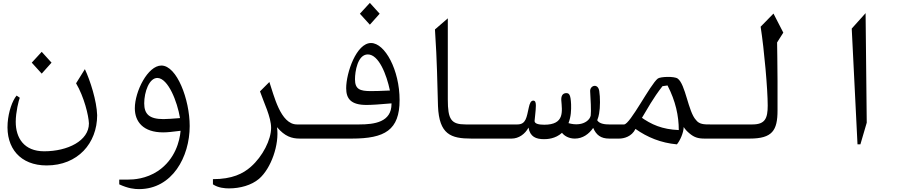

<svg xmlns="http://www.w3.org/2000/svg" viewBox="-20 -960 6340 1330"><path d="M269 -450 337 -526 269 -601 200 -526ZM303 186C519 186 653 32 653 -162C650 -262 605 -402 568 -481L507 -383C563 -288 594 -159 596 -105C596 15 449 88 286 88C146 88 89 -5 89 -116C89 -184 110 -266 117 -283L95 -298C65 -262 39 -187 33 -109C20 66 121 186 303 186Z M1098 -506C1004 -506 914 -327 914 -210C914 -116 973 -43 1110 -43C1143 -43 1171 -47 1231 -54C1225 16 1194 143 1075 224C991 280 904 284 867 284H806V317C869 346 912 350 943 350C1173 350 1294 127 1294 -87C1294 -271 1205 -506 1098 -506ZM979 -244C979 -322 1013 -422 1072 -420C1145 -416 1208 -257 1227 -142C1175 -138 1140 -135 1112 -135C1014 -135 979 -170 979 -244Z M1566 345C1644 345 1722 323 1774 279C1858 207 1916 41 1899 -79C1953 -15 2001 0 2057 0H2100V-98H2037C1922 -98 1877 -303 1846 -392L1781 -327C1808 -248 1858 -150 1858 -74C1858 7 1800 123 1718 195C1664 243 1588 281 1455 281V317C1492 342 1539 345 1566 345Z M2610 -865 2542 -940 2473 -865 2542 -789ZM2550 -662C2449 -662 2378 -456 2378 -349C2378 -276 2411 -233 2519 -233C2553 -233 2616 -237 2692 -244V-240C2692 -114 2574 -98 2469 -98H2100V0H2417C2646 0 2748 -59 2748 -267C2748 -474 2647 -662 2550 -662ZM2549 -329C2474 -329 2439 -341 2439 -411C2439 -464 2457 -583 2528 -583C2604 -583 2658 -443 2681 -333C2622 -330 2574 -329 2549 -329Z M3245 0H3500V-98H3206C3105 -98 3082 -132 3082 -271V-833L2993 -756C3009 -512 3008 -409 3014 -225C3022 -29 3103 0 3245 0Z M4117 -127C4123 -143 4128 -158 4130 -173C4138 -216 4138 -286 4131 -330C4122 -386 4066 -368 4068 -328C4071 -285 4076 -185 4072 -160C4066 -129 4031 -104 3990 -100C3968 -97 3942 -100 3918 -107C3936 -154 3937 -197 3936 -237C3933 -305 3923 -316 3900 -315C3876 -313 3867 -294 3868 -267C3874 -188 3892 -96 3750 -96C3711 -96 3683 -103 3683 -122C3683 -133 3692 -194 3692 -228C3692 -248 3689 -263 3674 -263C3657 -263 3649 -243 3643 -215C3628 -150 3625 -98 3564 -98H3500V0H3524C3573 0 3617 -31 3641 -76C3652 -12 3693 4 3749 4C3770 4 3827 2 3873 -40C3889 -19 3920 0 3962 0C4017 0 4060 -32 4089 -74C4110 -25 4142 0 4200 0V-98C4174 -98 4132 -101 4117 -127Z M4801 -129C4747 -186 4729 -377 4674 -416C4649 -433 4554 -429 4537 -416C4485 -377 4345 -98 4303 -98H4200V0H4269C4301 0 4356 -13 4382 -67C4464 -9 4558 30 4669 40C4690 15 4715 -39 4716 -80C4726 -64 4739 -50 4756 -36C4788 -9 4815 0 4860 0H4900V-98C4858 -98 4824 -98 4801 -129ZM4415 -152 4427 -144C4463 -203 4503 -279 4569 -363L4604 -368C4660 -260 4682 -157 4682 -59C4567 -64 4493 -96 4415 -152Z M4900 0H5173C5330 0 5366 -56 5366 -195V-397C5366 -549 5363 -608 5363 -666L5406 -734L5338 -866L5249 -775C5274 -614 5298 -341 5298 -229C5298 -140 5280 -98 5192 -98H4900Z M5920 40H5940L5984 -110L5976 -869L5880 -762Z"/></svg>

Font: Kawkab Mono Light
Style: Bold
Weight: 400
Monospace: yes
Designer: Abdullah Arif
Foundry: Abdullah Arif
Version: Version 1.000;PS 000.500;hotconv 1.0.88;makeotf.lib2.5.64775